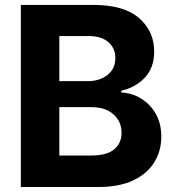

<svg xmlns="http://www.w3.org/2000/svg" viewBox="-20 -747 701 767"><path d="M63.2 0V-727.3H354.4Q474.8 -727.3 535.3 -674.9Q595.9 -622.5 595.9 -540.8Q595.9 -476.6 558.6 -437Q521.3 -397.4 464.5 -384.6V-377.5Q506 -375.7 542.4 -354Q578.8 -332.4 601.6 -293.7Q624.3 -255 624.3 -201Q624.3 -143.1 595.7 -97.7Q567.1 -52.2 511.4 -26.1Q455.6 0 373.9 0ZM217 -125.7H342.3Q407 -125.7 436.3 -150.6Q465.6 -175.4 465.6 -216.3Q465.6 -261.4 433.4 -290.1Q401.3 -318.9 345.9 -318.9H217ZM217 -422.9H331Q378.2 -422.9 409.4 -447.6Q440.7 -472.3 440.7 -515.3Q440.7 -554.7 412.8 -578.8Q384.9 -603 333.8 -603H217Z"/></svg>

Font: Inter Zeller
Style: Bold
Weight: 700
Designer: Rasmus Andersson; Joe Bland
Foundry: zeller
Version: Version 3.015;git-dec3a8cb1